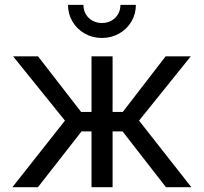

<svg xmlns="http://www.w3.org/2000/svg" viewBox="-20 -781 850 801"><path d="M251 -277.8 34.7 -545.9H138.7L318.4 -314H361.8V-545.9H449.7V-314H492.2L670.9 -545.9H775.9L560.1 -277.8L778.3 0H672.4L491.2 -232.9H449.7V0H361.8V-232.9H320.3L138.2 0H31.7ZM263.7 -760.7H328.1Q328.1 -738.8 338.1 -721.7Q348.1 -704.6 365.7 -694.8Q383.3 -685.1 405.3 -685.1Q427.2 -685.1 444.8 -694.8Q462.4 -704.6 472.4 -721.7Q482.4 -738.8 482.4 -760.7H546.9Q546.9 -722.7 528.1 -690.9Q509.3 -659.2 476.8 -640.9Q444.3 -622.6 405.3 -622.6Q366.2 -622.6 333.7 -640.9Q301.3 -659.2 282.5 -690.9Q263.7 -722.7 263.7 -760.7Z"/></svg>

Font: Inter RS Variable
Style: Regular
Weight: 400
Designer: Rasmus Andersson (customised by Maria Ramos and Noel Pretorius)
Foundry: rsms
Version: Version 3.001;Glyphs 3.2.3 (3260)